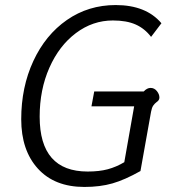

<svg xmlns="http://www.w3.org/2000/svg" viewBox="-20 -730 682 760"><path d="M64 -258Q64 -385 112 -488.5Q160 -592 245 -651Q330 -710 438 -710Q558 -710 619 -638L578 -584Q553 -617 517 -633Q481 -649 427 -649Q347 -649 280.5 -599Q214 -549 175.5 -462Q137 -375 137 -268Q137 -51 327 -51Q373 -51 406.5 -60Q440 -69 472 -88L511 -309H342L353 -368H549Q562 -382 576 -382Q591 -382 601 -369.5Q611 -357 611 -344Q611 -333 600 -326Q592 -320 586.5 -312Q581 -304 578 -288L536 -53Q474 -18 425 -4Q376 10 314 10Q196 10 130 -62.5Q64 -135 64 -258Z"/></svg>

Font: Niramit Light
Style: Italic
Weight: 300
Italic angle: -10°
Designer: Katatrad Aksorn Co.,Ltd.
Foundry: Cadson Demak Co.,Ltd.
Version: Version 1.000; ttfautohint (v1.6)